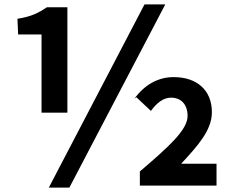

<svg xmlns="http://www.w3.org/2000/svg" viewBox="-20 -791 1063 869"><path d="M62 -635H168V-281H285V-758H192C153 -732 122 -716 59 -706ZM201 58H294L728 -771H634ZM597 -351 663 -289C690 -326 720 -349 754 -349C800 -349 829 -318 829 -266C829 -203 743 -126 613 -15V49H960V-50H800C876 -132 939 -202 939 -283C939 -385 869 -442 766 -442C695 -442 634 -407 588 -344Z"/></svg>

Font: GenEiGothic-pro-Regular
Style: Bold
Weight: 700
Designer: Ryoko NISHIZUKA (kana & ideographs); Paul D. Hunt (Latin, Greek & Cyrillic); Wenlong ZHANG (bopomofo); Sandoll Communica
Foundry: Adobe Systems Incorporated; o_tamon
Version: Version 1.000.140830